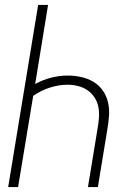

<svg xmlns="http://www.w3.org/2000/svg" viewBox="-20 -755 540 775"><path d="M13 0 134 -735H174L122 -416Q153 -433 186.5 -441.5Q220 -450 253 -450Q281 -450 308 -444Q335 -438 357.5 -424.5Q380 -411 395 -389.5Q410 -368 416 -342Q422 -316 420 -287.5Q418 -259 413 -231L375 0H335L374 -237Q378 -259 379.5 -281Q381 -303 377 -323.5Q373 -344 361.5 -361.5Q350 -379 333.5 -390.5Q317 -402 296 -407.5Q275 -413 253 -413Q218 -413 181.5 -401.5Q145 -390 114 -368L53 0Z"/></svg>

Font: Iosevka Extralight Oblique
Style: Regular
Weight: 200
Italic angle: -9°
Monospace: yes
Designer: Belleve Invis
Foundry: Belleve Invis
Version: Version 32.5.0; ttfautohint (v1.8.4)